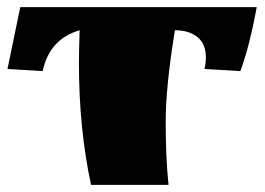

<svg xmlns="http://www.w3.org/2000/svg" viewBox="-20 -520 745 540"><path d="M472 -435Q446 -277 446 -177Q446 -77 454 0H236Q202 -159 202 -342Q202 -373 204 -435Q119 -410 100 -320L1 -326L37 -500H702Q682 -390 656 -320L555 -326Q559 -342 559 -358Q559 -397 535 -416Q511 -435 472 -435Z"/></svg>

Font: Ruslan Display
Style: Regular
Weight: 400
Version: Version 1.000